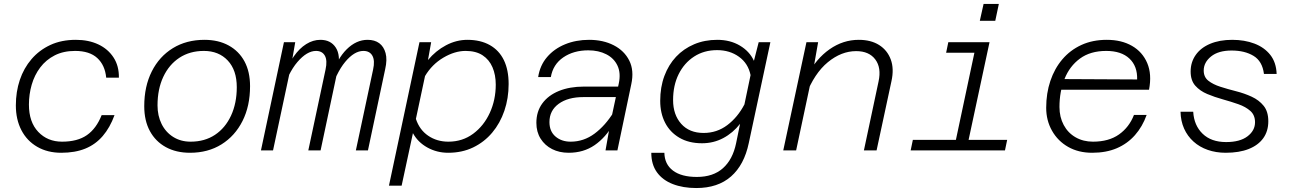

<svg xmlns="http://www.w3.org/2000/svg" viewBox="-20 -759 6540 969"><path d="M289 12Q220 12 168 -18Q116 -48 88 -102Q60 -156 60 -227Q60 -296 80 -355.5Q100 -415 139 -460.5Q178 -506 234 -532Q290 -558 363 -558Q427 -558 476 -535Q525 -512 553 -469Q581 -426 580 -367H516Q510 -430 471 -466Q432 -502 359 -502Q300 -502 256 -479.5Q212 -457 183 -418.5Q154 -380 140 -331.5Q126 -283 126 -231Q126 -143 173 -93.5Q220 -44 293 -44Q371 -44 418.5 -77Q466 -110 493 -178H558Q535 -115 498.5 -72.5Q462 -30 410.5 -9Q359 12 289 12Z M939 12Q869 12 817 -16.5Q765 -45 736.5 -97.5Q708 -150 708 -223Q708 -323 746 -398.5Q784 -474 852.5 -516Q921 -558 1012 -558Q1082 -558 1134 -529.5Q1186 -501 1214 -449Q1242 -397 1242 -324Q1242 -224 1204 -148.5Q1166 -73 1098 -30.5Q1030 12 939 12ZM942 -44Q1013 -44 1065 -78.5Q1117 -113 1146 -175.5Q1175 -238 1175 -319Q1175 -405 1129.5 -453.5Q1084 -502 1009 -502Q938 -502 885.5 -467.5Q833 -433 804 -371Q775 -309 775 -227Q775 -175 795.5 -133.5Q816 -92 854 -68Q892 -44 942 -44Z M1776 0 1863 -408Q1873 -453 1859.5 -477.5Q1846 -502 1814 -502Q1768 -502 1722 -446.5Q1676 -391 1642 -281L1653 -372Q1681 -462 1729.5 -510Q1778 -558 1835 -558Q1871 -558 1894 -541Q1917 -524 1926 -491Q1935 -458 1924 -410L1837 0ZM1297 0 1413 -546H1470L1451 -436L1358 0ZM1536 0 1623 -408Q1633 -454 1619.5 -478Q1606 -502 1575 -502Q1529 -502 1481 -446Q1433 -390 1400 -281L1415 -373Q1434 -433 1462.5 -474Q1491 -515 1525.5 -536.5Q1560 -558 1597 -558Q1649 -558 1674.5 -519Q1700 -480 1685 -410L1598 0Z M2339 -558Q2405 -558 2452 -531.5Q2499 -505 2523 -455.5Q2547 -406 2547 -335Q2547 -263 2525.5 -200Q2504 -137 2464 -89.5Q2424 -42 2368 -15Q2312 12 2242 12Q2185 12 2137 -14.5Q2089 -41 2064 -87L2007 178H1943L2097 -546H2156L2140 -456Q2179 -503 2231 -530.5Q2283 -558 2339 -558ZM2243 -44Q2314 -44 2368 -84Q2422 -124 2452 -189.5Q2482 -255 2482 -332Q2482 -381 2465.5 -419.5Q2449 -458 2415.5 -480Q2382 -502 2330 -502Q2275 -502 2217.5 -468Q2160 -434 2125 -375L2079 -159Q2097 -104 2141 -74Q2185 -44 2243 -44Z M3036 0 3061 -142 3103 -338Q3114 -390 3096.5 -427.5Q3079 -465 3040 -485Q3001 -505 2949 -505Q2875 -505 2823 -469.5Q2771 -434 2760 -370H2696Q2705 -429 2741 -471Q2777 -513 2832 -535.5Q2887 -558 2953 -558Q3024 -558 3077.5 -530.5Q3131 -503 3156 -453Q3181 -403 3166 -334L3096 0ZM2850 12Q2803 12 2766.5 -6.5Q2730 -25 2708.5 -59Q2687 -93 2687 -139Q2687 -196 2717 -237Q2747 -278 2801 -300Q2855 -322 2927 -322H3112L3101 -269H2924Q2846 -269 2799.5 -235Q2753 -201 2753 -143Q2753 -96 2783.5 -70Q2814 -44 2860 -44Q2926 -44 2980.5 -84.5Q3035 -125 3077 -193V-135Q3037 -65 2981 -26.5Q2925 12 2850 12Z M3785 -452 3809 -546H3868L3759 -37Q3736 73 3669.5 131.5Q3603 190 3494 190Q3427 190 3375.5 170Q3324 150 3295.5 110.5Q3267 71 3267 12H3333Q3334 70 3376.5 102Q3419 134 3497 134Q3579 134 3628.5 90Q3678 46 3695 -36L3715 -134Q3679 -88 3630 -62Q3581 -36 3523 -36Q3456 -36 3408.5 -64Q3361 -92 3336.5 -140Q3312 -188 3312 -250Q3312 -319 3333 -375.5Q3354 -432 3392 -472.5Q3430 -513 3483 -535.5Q3536 -558 3600 -558Q3665 -558 3714 -529Q3763 -500 3785 -452ZM3531 -88Q3598 -88 3650.5 -127.5Q3703 -167 3737 -232L3768 -380Q3756 -439 3709.5 -472.5Q3663 -506 3599 -506Q3533 -506 3483 -473.5Q3433 -441 3405 -384.5Q3377 -328 3377 -254Q3377 -180 3418 -134Q3459 -88 3531 -88Z M4340 0 4414 -348Q4429 -417 4397.5 -459Q4366 -501 4301 -501Q4226 -501 4158 -445Q4090 -389 4047 -278L4054 -377Q4099 -463 4167 -510.5Q4235 -558 4314 -558Q4375 -558 4416.5 -532Q4458 -506 4475.5 -459Q4493 -412 4479 -349L4404 0ZM3933 0 4050 -546H4109L4084 -404L3998 0Z M4793 0 4909 -546H4974L4857 0ZM4576 0 4587 -53H5063L5052 0ZM4755 -493 4766 -546H4942L4930 -493ZM4925 -654 4944 -739H5021L5003 -654Z M5492 12Q5423 12 5371 -17.5Q5319 -47 5289.5 -99Q5260 -151 5260 -215Q5260 -288 5281 -350.5Q5302 -413 5341.5 -459.5Q5381 -506 5437.5 -532Q5494 -558 5566 -558Q5640 -558 5693 -527.5Q5746 -497 5770 -440.5Q5794 -384 5779 -306H5323L5334 -360L5719 -358Q5721 -425 5680 -463.5Q5639 -502 5563 -502Q5483 -502 5430.5 -463.5Q5378 -425 5352.5 -360.5Q5327 -296 5327 -219Q5327 -168 5348.5 -128Q5370 -88 5408.5 -66Q5447 -44 5496 -44Q5576 -44 5627.5 -80.5Q5679 -117 5703 -179H5767Q5746 -120 5708 -77Q5670 -34 5616.5 -11Q5563 12 5492 12Z M6166 12Q6117 12 6075.5 -2.5Q6034 -17 6003.5 -44.5Q5973 -72 5956 -110Q5939 -148 5938 -195H6002Q6006 -126 6049.5 -84Q6093 -42 6168 -42Q6238 -42 6276 -71Q6314 -100 6314 -142Q6314 -178 6290.5 -199Q6267 -220 6230 -233Q6193 -246 6151.5 -257.5Q6110 -269 6073 -284.5Q6036 -300 6012.5 -326.5Q5989 -353 5989 -398Q5989 -445 6014.5 -481.5Q6040 -518 6087.5 -538Q6135 -558 6199 -558Q6261 -558 6311 -539Q6361 -520 6391 -482Q6421 -444 6423 -386H6359Q6351 -450 6306.5 -477Q6262 -504 6196 -504Q6129 -504 6092 -474Q6055 -444 6055 -403Q6055 -370 6078.5 -351.5Q6102 -333 6139.5 -321Q6177 -309 6218.5 -298.5Q6260 -288 6297 -271Q6334 -254 6357.5 -225Q6381 -196 6381 -147Q6381 -97 6355.5 -61.5Q6330 -26 6282 -7Q6234 12 6166 12Z"/></svg>

Font: Azeret Mono Thin ExtraLight
Style: Italic
Weight: 250
Italic angle: -12°
Version: Version 1.002